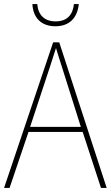

<svg xmlns="http://www.w3.org/2000/svg" viewBox="-20 -923 544 943"><path d="M367 -903H343C338 -852 311 -818 253 -818C197 -818 167 -851 163 -903H139C143 -831 187 -794 252 -794C320 -794 360 -834 367 -903ZM476 0H504L271 -715H241L0 0H27L120 -275H386ZM282 -601 377 -300H128L227 -600C236 -630 246 -657 255 -687C265 -653 274 -627 282 -601Z"/></svg>

Font: Noto Sans Devanagari SemiCondensed Thin
Style: Regular
Weight: 100
Width: 4
Designer: Jelle Bosma - Monotype Design Team
Foundry: Monotype Imaging Inc.
Version: Version 2.004